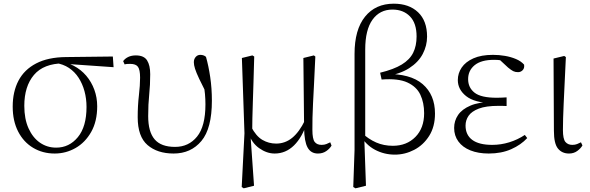

<svg xmlns="http://www.w3.org/2000/svg" viewBox="-20 -820 3207 1043"><path d="M277 14Q212 14 160 -17Q108 -48 78.5 -105.5Q49 -163 49 -241Q49 -322 80.5 -382Q112 -442 176.5 -475.5Q241 -509 338 -510L593 -513L597 -455L339 -473L326 -476Q217 -475 164.5 -413Q112 -351 112 -245Q112 -174 135 -123Q158 -72 197 -45Q236 -18 285 -18Q356 -18 403 -75Q450 -132 450 -239Q450 -284 439 -324.5Q428 -365 407 -397.5Q386 -430 354.5 -451Q323 -472 281 -478L291 -487Q340 -484 380 -463Q420 -442 448.5 -408.5Q477 -375 492.5 -332.5Q508 -290 508 -243Q508 -161 475.5 -103.5Q443 -46 390.5 -16Q338 14 277 14Z M923 14Q835 14 781.5 -32Q728 -78 728 -183Q728 -246 734.5 -301.5Q741 -357 741 -398Q741 -441 729.5 -457Q718 -473 687 -473Q679 -473 671 -472.5Q663 -472 657 -470L649 -488Q659 -502 676.5 -510.5Q694 -519 718 -519Q762 -519 779 -492Q796 -465 796 -417Q796 -358 790.5 -306Q785 -254 785 -189Q785 -104 820 -63Q855 -22 931 -22Q1005 -22 1050.5 -78Q1096 -134 1096 -253Q1096 -281 1093.5 -309Q1091 -337 1086 -373L1101 -370L1106 -303Q1078 -358 1062 -392Q1046 -426 1039.5 -446.5Q1033 -467 1033 -482Q1033 -499 1043 -510.5Q1053 -522 1068 -522Q1078 -522 1086 -519Q1094 -516 1099 -511Q1113 -462 1122 -401Q1131 -340 1131 -273Q1131 -122 1074 -54Q1017 14 923 14Z M1293 196 1308 -96 1294 -505 1351 -519 1361 -513Q1359 -433 1357 -372.5Q1355 -312 1353.5 -264.5Q1352 -217 1351 -177.5Q1350 -138 1350 -99L1341 -82L1360 189L1304 203ZM1707 14Q1669 14 1651 -18.5Q1633 -51 1632 -124V-127L1628 -505L1685 -519L1693 -513Q1689 -428 1686 -366Q1683 -304 1680.5 -259Q1678 -214 1677.5 -180Q1677 -146 1677 -115Q1677 -65 1689.5 -49Q1702 -33 1727 -33Q1742 -33 1753 -37.5Q1764 -42 1774 -47L1781 -29Q1771 -12 1752 1Q1733 14 1707 14ZM1472 14Q1429 14 1388 -15Q1347 -44 1330 -97H1328L1344 -132Q1371 -80 1405.5 -60Q1440 -40 1480 -40Q1529 -40 1567.5 -71.5Q1606 -103 1637 -167L1650 -155H1648Q1622 -74 1577 -30Q1532 14 1472 14Z M1899 196 1906 -5V-527Q1906 -659 1963 -729.5Q2020 -800 2119 -800Q2202 -800 2251 -753.5Q2300 -707 2300 -621Q2300 -572 2276.5 -527Q2253 -482 2202.5 -449.5Q2152 -417 2072 -405V-418Q2209 -421 2276 -363Q2343 -305 2343 -203Q2343 -132 2311.5 -82Q2280 -32 2230 -6Q2180 20 2125 20Q2067 20 2017 -6.5Q1967 -33 1935 -88H1933L1942 -101Q1982 -64 2023.5 -46Q2065 -28 2114 -28Q2189 -28 2236.5 -76Q2284 -124 2284 -205Q2284 -262 2263.5 -305.5Q2243 -349 2193 -372Q2143 -395 2053 -388L2045 -425Q2119 -443 2162.5 -469.5Q2206 -496 2224.5 -533.5Q2243 -571 2243 -622Q2243 -694 2207 -731Q2171 -768 2112 -768Q2043 -768 2003.5 -713Q1964 -658 1964 -551V-74L1959 -66L1968 189L1911 203Z M2635 14Q2578 14 2535.5 -3Q2493 -20 2470 -51.5Q2447 -83 2447 -125Q2447 -164 2468.5 -195.5Q2490 -227 2536 -246.5Q2582 -266 2655 -267V-259Q2557 -262 2512 -298Q2467 -334 2467 -385Q2467 -422 2488 -453Q2509 -484 2551.5 -503Q2594 -522 2658 -522Q2691 -522 2723 -516.5Q2755 -511 2782.5 -499.5Q2810 -488 2827 -469Q2830 -450 2819.5 -439Q2809 -428 2794 -428Q2779 -428 2768 -433.5Q2757 -439 2740 -453L2685 -504L2739 -502L2743 -485Q2718 -490 2701 -492.5Q2684 -495 2664 -495Q2594 -495 2558.5 -466Q2523 -437 2523 -390Q2523 -344 2558 -316.5Q2593 -289 2678 -289Q2689 -289 2701.5 -289.5Q2714 -290 2732 -291V-244Q2714 -245 2705.5 -245Q2697 -245 2689 -245Q2620 -245 2581 -230Q2542 -215 2525.5 -191Q2509 -167 2509 -138Q2509 -87 2545.5 -60Q2582 -33 2654 -33Q2701 -33 2746.5 -47Q2792 -61 2831 -87L2844 -70Q2810 -33 2757 -9.5Q2704 14 2635 14Z M3071 14Q3033 14 3011 -13Q2989 -40 2989 -109L2987 -502L3045 -516L3054 -510Q3050 -424 3047 -362.5Q3044 -301 3042 -256.5Q3040 -212 3039 -178Q3038 -144 3038 -114Q3038 -65 3051.5 -49Q3065 -33 3089 -33Q3104 -33 3115 -37.5Q3126 -42 3136 -47L3144 -30Q3135 -14 3116 0Q3097 14 3071 14Z"/></svg>

Font: Noto Serif KR ExtraLight
Style: Regular
Weight: 200
Designer: Ryoko NISHIZUKA 西塚涼子 (kana & ideographs); Frank Grießhammer (Latin, Greek & Cyrillic); Wenlong ZHANG 张文龙 (bopomofo); San
Foundry: Adobe
Version: Version 2.002-H1;hotconv 1.1.0;makeotfexe 2.6.0